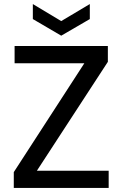

<svg xmlns="http://www.w3.org/2000/svg" viewBox="-20 -927 603 947"><path d="M48 0V-78L396 -615H52V-700H512V-622L162 -85H516V0ZM282 -751 142 -833V-907L282 -823L423 -907V-833Z"/></svg>

Font: DM Sans 11pt Medium
Style: Regular
Weight: 500
Version: Version 4.004;gftools[0.9.30]